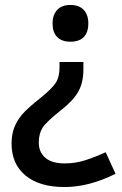

<svg xmlns="http://www.w3.org/2000/svg" viewBox="-20 -566 493 778"><path d="M317.9 -314.9V-284.2Q317.9 -232.4 297.9 -195.8Q277.8 -159.2 228 -120.1Q167.5 -72.3 152.3 -48.3Q137.2 -24.4 137.2 12.2Q137.2 50.3 163.6 73.2Q189.9 96.2 242.2 96.2Q286.1 96.2 327.1 82.8Q368.2 69.3 408.2 50.8L448.2 138.2Q340.8 191.9 241.2 191.9Q140.1 191.9 83.5 145.3Q26.9 98.6 26.9 16.1Q26.9 -19.5 37.1 -47.4Q47.4 -75.2 68.4 -100.6Q89.4 -126 145 -169.9Q190.9 -207 206.1 -230.7Q221.2 -254.4 221.2 -293V-314.9ZM337.9 -471.2Q337.9 -435.1 319.6 -416Q301.3 -397 265.1 -397Q230 -397 211.4 -416.3Q192.9 -435.5 192.9 -471.2Q192.9 -504.9 211.4 -525.4Q230 -545.9 265.1 -545.9Q300.3 -545.9 319.1 -526.1Q337.9 -506.3 337.9 -471.2Z"/></svg>

Font: Open Sans Semibold
Style: Regular
Weight: 600
Foundry: Ascender Corporation
Version: Version 1.10; ttfautohint (v1.5.65-e2d9)